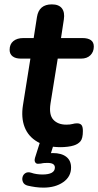

<svg xmlns="http://www.w3.org/2000/svg" viewBox="-20 -663 449 878"><path d="M258 10Q193 10 151 -14.5Q109 -39 92.5 -82Q76 -125 85 -182L119 -395H75Q51 -395 37.5 -405.5Q24 -416 24 -435Q24 -461 41 -475Q58 -489 87 -489H134L149 -585Q158 -643 217 -643Q249 -643 263 -625Q277 -607 272 -574L259 -489H357Q382 -489 395.5 -479.5Q409 -470 409 -450Q409 -426 393.5 -410.5Q378 -395 351 -395H244L211 -190Q203 -138 224 -115.5Q245 -93 283 -93Q301 -93 311.5 -96Q322 -99 332 -99Q346 -99 352.5 -91.5Q359 -84 359 -64Q359 -30 348 -17Q337 -4 318 2Q306 6 289 8Q272 10 258 10ZM179 195Q160 195 142 192.5Q124 190 107 186Q91 182 85.5 170.5Q80 159 83 147Q86 135 96.5 128.5Q107 122 123 127Q134 131 147.5 133Q161 135 174 135Q202 135 216.5 127Q231 119 231 103Q231 93 223 87.5Q215 82 197 82Q190 82 182.5 82.5Q175 83 167 85Q159 86 153 86Q147 86 143 82Q139 77 138.5 72Q138 67 140 59L165 -20H231L207 56L176 45Q188 41 200 39Q212 37 222 37Q261 37 283 54Q305 71 305 103Q305 145 269 170Q233 195 179 195Z"/></svg>

Font: Nunito Variable Extra Light
Style: Italic
Weight: 200
Italic angle: -9°
Designer: Vernon Adams
Foundry: Vernon Adams
Version: Version 3.602